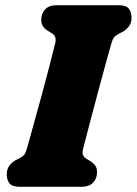

<svg xmlns="http://www.w3.org/2000/svg" viewBox="-20 -720 527 740"><path d="M300 -145.5Q296.5 -129.5 300.2 -121.8Q304 -114 312.5 -108.5L326.5 -100Q340 -92 347 -82Q354 -72 354 -57Q354 -31.5 338.5 -15.8Q323 0 294.5 0H57Q26.5 0 16.2 -13.8Q6 -27.5 6 -48Q6 -68.5 17 -82.5Q28 -96.5 42 -103.5L57.5 -111.5Q68.5 -117 74 -124.5Q79.5 -132 85 -151.5Q95.5 -189.5 110.2 -242.8Q125 -296 140.8 -353.5Q156.5 -411 170.2 -464Q184 -517 193 -554.5Q199 -580 180.5 -591.5L166.5 -600Q153 -608 146 -618Q139 -628 139 -643Q139 -668.5 154.2 -684.2Q169.5 -700 198.5 -700H436Q466.5 -700 476.8 -686.2Q487 -672.5 487 -652Q487 -631.5 476 -617.5Q465 -603.5 451 -596.5L435.5 -588.5Q424 -582.5 418.8 -575.2Q413.5 -568 408 -548.5Q399 -517 386.8 -472.2Q374.5 -427.5 361.2 -378.2Q348 -329 335.8 -282.5Q323.5 -236 314 -199.5Q304.5 -163 300 -145.5Z"/></svg>

Font: Fraunces 72pt S100 Black
Style: Italic
Weight: 900
Italic angle: -16°
Version: Version 1.000; ttfautohint (v1.8.3)